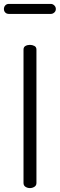

<svg xmlns="http://www.w3.org/2000/svg" viewBox="-44 -960 305 980"><path d="M76 -707Q76 -720 86 -725.5Q96 -731 109 -731Q121 -731 131.5 -725.5Q142 -720 142 -707V-26Q142 -13 131.5 -6.5Q121 0 109 0Q96 0 86 -6.5Q76 -13 76 -26ZM-24 -914Q-24 -925 -17 -932.5Q-10 -940 1 -940H216Q225 -940 233 -932.5Q241 -925 241 -914Q241 -903 233 -896Q225 -889 216 -889H1Q-10 -889 -17 -896Q-24 -903 -24 -914Z"/></svg>

Font: AkaAcidDosis
Style: Regular
Weight: 400
Designer: Edgar Tolentino, Pablo Impallari, Igino Marini, Aka-Acid
Foundry: Edgar Tolentino, Pablo Impallari, Igino Marini, Cyberella
Version: Version 1.007